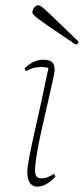

<svg xmlns="http://www.w3.org/2000/svg" viewBox="-20 -685 313 717"><path d="M117 12Q102 12 92 -1.5Q82 -15 82 -44Q82 -60 90 -102Q98 -144 111 -200.5Q124 -257 137 -317.5Q150 -378 161 -431Q148 -435 135 -435Q119 -435 104.5 -431Q90 -427 76 -419L72 -430Q90 -447 107 -454.5Q124 -462 140 -462Q166 -462 175 -452.5Q184 -443 184 -426Q184 -415 176.5 -381Q169 -347 158.5 -301.5Q148 -256 137 -207.5Q126 -159 118.5 -116Q111 -73 111 -47Q111 -19 134 -19Q148 -19 158.5 -23.5Q169 -28 182 -36L187 -25Q162 0 146.5 6Q131 12 117 12ZM262 -519Q203 -559 170 -581.5Q137 -604 122.5 -615Q108 -626 104.5 -630.5Q101 -635 101 -639Q101 -649 108 -657Q115 -665 123 -665Q127 -665 132.5 -662Q138 -659 151.5 -646.5Q165 -634 193.5 -606.5Q222 -579 273 -530Q273 -519 262 -519Z"/></svg>

Font: Petrona Thin
Style: Italic
Weight: 100
Italic angle: -9°
Designer: Ringo R. Seeber
Foundry: Ringo R. Seeber
Version: Version 2.001; ttfautohint (v1.8.3)